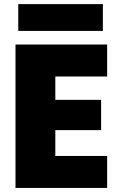

<svg xmlns="http://www.w3.org/2000/svg" viewBox="-20 -924 588 944"><path d="M506.8 -705.1V-547.9H252V-433.1H477.1V-284.2H252V-157.2H506.8V0H56.2V-705.1ZM69.8 -772V-903.8H485.8V-772Z"/></svg>

Font: Poppins ExtraBold
Style: Regular
Weight: 800
Designer: Ninad Kale (Devanagari), Jonny Pinhorn (Latin)
Foundry: Indian Type Foundry
Version: Version 3.200;PS 1.000;hotconv 16.6.54;makeotf.lib2.5.65590